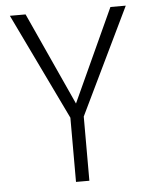

<svg xmlns="http://www.w3.org/2000/svg" viewBox="-52 -754 625 797"><g transform="rotate(-5 261.0 -355.5)"><path d="M260.7 -324.2 438 -710.9H502L288.1 -267.6V0H232.4V-267.6L19 -710.9H84.5Z"/></g></svg>

Font: MAUL Condensed Light
Style: Light
Weight: 300
Designer: MAUL
Version: Version 2.137; 2017; ttfautohint (v1.8.3)